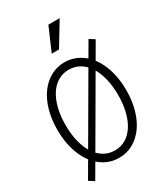

<svg xmlns="http://www.w3.org/2000/svg" viewBox="-247 -1083 1093 1254"><g transform="rotate(-30 300.0 -456.0)"><path d="M300 10Q357 10 405 -16.5Q453 -43 487.5 -90.5Q522 -138 541 -204.5Q560 -271 560 -350Q560 -430 541 -496Q522 -562 487.5 -609.5Q453 -657 405 -683.5Q357 -710 300 -710Q243 -710 195 -683.5Q147 -657 112.5 -609.5Q78 -562 59 -496Q40 -430 40 -350Q40 -271 59 -204.5Q78 -138 112.5 -90.5Q147 -43 195 -16.5Q243 10 300 10ZM300 -46Q255 -46 218.5 -67.5Q182 -89 156 -129Q130 -169 116 -225Q102 -281 102 -350Q102 -419 116 -475Q130 -531 156 -571Q182 -611 218.5 -632.5Q255 -654 300 -654Q345 -654 381.5 -632.5Q418 -611 444 -571Q470 -531 484 -475Q498 -419 498 -350Q498 -281 484 -225Q470 -169 444 -129Q418 -89 381.5 -67.5Q345 -46 300 -46ZM47 38 87 63 171 -81 553 -738 513 -763ZM418 -975H333L257 -800H312Z"/></g></svg>

Font: CommitMonoV142 ExtLt
Style: Regular
Weight: 200
Monospace: yes
Designer: Eigil Nikolajsen
Foundry: Eigil Nikolajsen
Version: Version 1.142